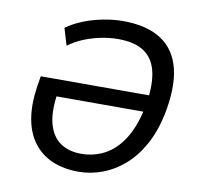

<svg xmlns="http://www.w3.org/2000/svg" viewBox="-80 -797 913 889"><g transform="rotate(10 376.5 -352.5)"><path d="M345 9Q275 9 221.5 -14Q168 -37 133.5 -82.5Q99 -128 87.5 -194.5Q76 -261 89 -347L97 -396H647L636 -317H157L189 -344Q173 -251 188 -191.5Q203 -132 243 -103.5Q283 -75 343 -75Q402 -75 452.5 -101.5Q503 -128 540 -185Q577 -242 597 -334Q616 -433 603.5 -498.5Q591 -564 546 -596Q501 -628 420 -628Q383 -628 342 -620Q301 -612 262.5 -596.5Q224 -581 190 -556L166 -636Q199 -660 244 -678Q289 -696 337.5 -705Q386 -714 428 -714Q540 -714 608 -670Q676 -626 697.5 -539Q719 -452 693 -322Q675 -238 640.5 -176Q606 -114 559 -73Q512 -32 457 -11.5Q402 9 345 9Z"/></g></svg>

Font: Nunito Sans 7pt SemiCondensed Medium
Style: Italic
Weight: 500
Width: 4
Italic angle: -9°
Designer: Vernon Adams
Foundry: Vernon Adams
Version: Version 3.101;gftools[0.9.27]